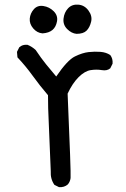

<svg xmlns="http://www.w3.org/2000/svg" viewBox="-20 -807 540 822"><path d="M232.4 -5.9 212.9 -15.6Q195.3 -41 197.3 -74.2Q191.4 -231.4 188.5 -287.1Q185.5 -342.8 185.5 -399.4Q150.4 -440.4 120.1 -482.4Q89.8 -524.4 54.7 -561.5L52.7 -585L62.5 -604.5Q76.2 -617.2 97.7 -615.2Q117.2 -607.4 132.8 -592.8Q156.2 -557.6 177.7 -531.2Q199.2 -504.9 220.7 -479.5Q268.6 -549.8 300.8 -565.4Q333 -581.1 359.4 -584Q385.7 -586.9 410.2 -585Q434.6 -583 452.1 -571.3Q463.9 -555.7 461.9 -534.2L452.1 -514.6Q438.5 -502.9 416 -506.8Q393.6 -510.7 368.2 -506.8Q342.8 -502.9 316.4 -476.6Q290 -450.2 269.5 -406.2Q284.2 -66.4 282.2 -44.9Q280.3 -29.3 270.5 -17.6Q254.9 -3.9 232.4 -5.9ZM307.6 -662.1Q286.1 -664.1 267.6 -682.6Q249 -701.2 252 -727.5Q254.9 -753.9 271.5 -771.5Q288.1 -789.1 314.9 -787.1Q341.8 -785.2 358.9 -761.7Q376 -738.3 370.1 -713.9Q364.3 -689.5 350.6 -675.8Q336.9 -662.1 307.6 -662.1ZM162.1 -664.1Q138.7 -666 122.1 -685.5Q105.5 -705.1 107.4 -727.5Q109.4 -750 125 -767.6Q140.6 -785.2 166 -781.2Q191.4 -777.3 210 -758.8Q228.5 -740.2 224.1 -715.8Q219.7 -691.4 204.6 -678.7Q189.5 -666 162.1 -664.1Z"/></svg>

Font: NaikaiFont
Style: Regular
Weight: 400
Version: Version 1.67